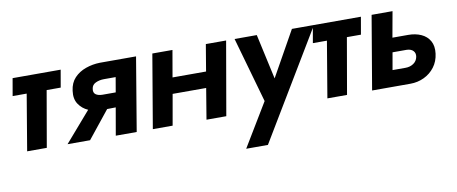

<svg xmlns="http://www.w3.org/2000/svg" viewBox="-62 -712 2821 1184"><g transform="rotate(-10 1349.0 -120.5)"><path d="M55 -460H356L337 -351H249L188 0H65L124 -351H36Z M459 0H318L480 -187Q443 -203 421 -236Q399 -269 406 -319Q412 -368 441 -398.5Q470 -429 512.5 -444Q555 -459 601 -460H828L751 0H620L650 -172L596 -171ZM584 -263H666L682 -356H609Q580 -356 556.5 -345Q533 -334 530 -309Q526 -285 541.5 -274Q557 -263 584 -263Z M930 -460H1056L1027 -293H1237L1265 -460H1392L1312 0H1188L1220 -193H1010L976 0H852Z M1942 -460 1534 219H1398L1561 -51L1445 -460H1584L1646 -178L1804 -460Z M1935 -460H2236L2217 -351H2129L2068 0H1945L2004 -351H1916Z M2303 -460H2434L2405 -299H2504Q2549 -299 2584.5 -283Q2620 -267 2638 -235Q2656 -203 2650 -156Q2644 -108 2617.5 -73Q2591 -38 2551 -19Q2511 0 2465 0H2353H2225ZM2479 -210H2390L2371 -102H2453Q2481 -102 2502.5 -116.5Q2524 -131 2529 -157Q2533 -180 2519.5 -194.5Q2506 -209 2479 -210Z"/></g></svg>

Font: Von Semi
Style: Italic
Weight: 600
Version: Version 4.000; ttfautohint (v1.8.4.7-5d5b)